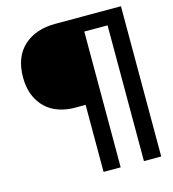

<svg xmlns="http://www.w3.org/2000/svg" viewBox="-128 -867 997 1106"><g transform="rotate(-15 370.5 -314.0)"><path d="M352.1 133.8V-266.1H291Q219.7 -266.1 165 -293Q110.4 -319.8 77.6 -376.2Q44.9 -432.6 44.9 -511.2Q44.9 -632.8 115.7 -697.5Q186.5 -762.2 304.2 -762.2H695.8V133.8H592.8V-675.8H454.1V133.8Z"/></g></svg>

Font: Prompt
Style: Regular
Weight: 400
Designer: Katatrad Team
Foundry: CadsonDemak
Version: Version 1.000;PS 001.000;hotconv 1.0.88;makeotf.lib2.5.64775